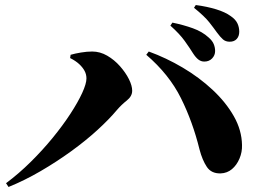

<svg xmlns="http://www.w3.org/2000/svg" viewBox="-20 -792 1040 764"><path d="M793 -547Q780 -547 769.5 -555Q759 -563 748 -580Q735 -601 715 -629Q695 -657 658 -690L666 -702Q710 -693 747.5 -679.5Q785 -666 810 -643Q825 -630 830.5 -616.5Q836 -603 836 -589Q836 -572 824 -559.5Q812 -547 793 -547ZM4 -63Q55 -101 102.5 -148Q150 -195 190 -244Q230 -293 260 -339Q290 -385 307 -422Q324 -459 324 -480Q324 -496 316.5 -510Q309 -524 295 -537Q281 -550 259 -561L261 -574Q278 -579 302 -583Q326 -587 347 -587Q378 -587 406.5 -570.5Q435 -554 457.5 -528.5Q480 -503 493 -477Q506 -451 506 -431Q506 -409 484.5 -392Q463 -375 445 -354Q414 -317 367.5 -274.5Q321 -232 263 -190Q205 -148 141.5 -111Q78 -74 14 -48ZM858 -102Q821 -101 803 -128Q785 -155 774 -197Q747 -307 700 -401.5Q653 -496 562 -574L572 -587Q641 -562 707 -523Q773 -484 826 -434.5Q879 -385 910.5 -329.5Q942 -274 943 -215Q944 -187 933 -161Q922 -135 903 -119Q884 -103 858 -102ZM894 -626Q878 -626 867.5 -635Q857 -644 843 -663Q831 -680 812.5 -703.5Q794 -727 752 -761L759 -772Q804 -766 840 -755Q876 -744 898 -728Q917 -715 924.5 -699.5Q932 -684 932 -666Q932 -648 922 -637Q912 -626 894 -626Z"/></svg>

Font: Noto Serif SC ExtraLight Black
Style: Regular
Weight: 900
Version: Version 2.002-H1;hotconv 1.1.0;makeotfexe 2.6.0